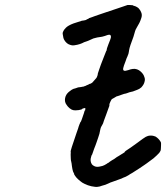

<svg xmlns="http://www.w3.org/2000/svg" viewBox="-20 -730 665 769"><path d="M491 -710H498Q500 -710 505.5 -709.5Q511 -709 512 -709Q512 -708 514 -707.5Q516 -707 517 -706.5Q518 -706 522 -705Q529 -702 534 -698Q539 -693 543 -686Q548 -677 548 -670Q548 -662 545 -655Q540 -639 528 -620Q522 -610 521 -605Q515 -582 507 -562Q502 -549 499 -538Q498 -533 497 -528.5Q496 -524 496 -522Q496 -517 490 -503Q488 -500 487 -496.5Q486 -493 483 -485Q475 -465 473.5 -457Q472 -449 476.5 -447Q481 -445 493 -449Q504 -453 512 -454Q530 -456 544 -443Q555 -433 558 -422Q562 -413 559 -403Q557 -392 546 -380Q538 -373 529 -370Q526 -369 521 -367Q512 -363 505 -362Q499 -361 489 -357Q484 -355 477 -354Q468 -351 451 -345Q446 -344 444.5 -342.5Q443 -341 437 -338Q431 -335 428 -333Q426 -331 422 -322.5Q418 -314 418 -311Q419 -306 415 -298Q413 -293 406 -273Q401 -259 396 -246Q394 -239 393 -236.5Q392 -234 390.5 -231.5Q389 -229 386 -223.5Q383 -218 382 -212.5Q381 -207 380 -203Q380 -198 373 -178Q370 -170 367.5 -162Q365 -154 362.5 -148Q360 -142 357 -134Q349 -111 349 -111Q347 -110 345 -102Q342 -93 343 -85.5Q344 -78 348 -72Q351 -68 357 -65Q366 -60 380 -63Q392 -65 399 -69Q402 -71 402.5 -71Q403 -71 403 -71.5Q403 -72 404 -72Q405 -72 406 -73Q407 -74 407.5 -74Q408 -74 409 -75Q411 -77 416 -79Q418 -81 418 -81Q418 -81 420 -82.5Q422 -84 423 -84.5Q424 -85 426 -86.5Q428 -88 430 -89Q432 -90 437 -93Q442 -96 444 -98Q446 -100 455 -105Q476 -118 479 -120Q480 -122 480 -122.5Q480 -123 484 -126Q500 -136 530 -158Q555 -177 564 -182Q568 -184 572.5 -185.5Q577 -187 584 -187Q591 -187 595.5 -185.5Q600 -184 603 -183Q616 -175 624 -161L625 -157V-149Q625 -142 624.5 -137.5Q624 -133 624 -131Q624 -126 618 -118Q609 -108 595 -96Q586 -89 568 -76Q564 -73 558 -69Q541 -57 509 -37Q498 -31 496 -29Q483 -21 473 -18Q470 -17 467 -15Q457 -11 431 -2Q421 1 416 4Q402 11 388 14L379 17H378Q376 18 373 18Q364 20 346 16Q332 13 318 6Q309 2 301 -5Q293 -11 285 -20Q283 -23 281 -25.5Q279 -28 278 -30Q277 -32 277 -32Q278 -32 275.5 -37Q273 -42 273 -42Q273 -42 272 -45Q270 -51 268 -65Q267 -75 266.5 -77Q266 -79 265.5 -81Q265 -83 265 -84Q264 -85 263.5 -95.5Q263 -106 263 -111Q264 -122 263 -122Q261 -124 286 -196Q295 -221 295 -223Q297 -229 298.5 -232.5Q300 -236 301 -238Q302 -240 302 -241Q304 -241 308 -253Q319 -284 319 -287L320 -288V-287Q320 -286 320.5 -286.5Q321 -287 321 -289Q323 -296 321 -297Q320 -298 314 -296Q308 -294 308 -293Q308 -292 307.5 -292Q307 -292 304 -291Q301 -290 295 -289Q289 -288 282 -288Q273 -288 267 -291Q258 -296 252 -303Q247 -309 243 -316Q237 -329 243 -345Q248 -357 261 -366Q267 -371 274 -374Q279 -375 283 -376.5Q287 -378 290 -379Q293 -380 293 -380L301 -381Q303 -381 305 -381.5Q307 -382 309.5 -382.5Q312 -383 313 -383Q314 -383 315.5 -383.5Q317 -384 319 -385Q324 -386 328 -389Q329 -389 332.5 -390.5Q336 -392 337 -393Q338 -394 343 -395Q350 -398 354 -404Q357 -408 361.5 -412.5Q366 -417 368 -421Q372 -430 372 -436Q373 -439 377 -451Q381 -463 384 -471Q387 -479 389 -484Q391 -488 398 -507Q405 -526 405.5 -526Q406 -526 406.5 -527Q407 -528 407.5 -530Q408 -532 407.5 -532.5Q407 -533 414 -552Q423 -574 424 -579Q426 -591 417 -591Q413 -591 400 -586Q387 -582 383 -582Q371 -581 354 -576Q349 -574 334 -567Q331 -566 326 -564Q321 -562 317 -561Q301 -552 280 -549Q271 -547 262 -550Q247 -554 238 -569Q233 -577 232 -589Q231 -593 231 -595Q230 -598 234 -606Q237 -612 244 -619Q253 -628 274 -636Q304 -646 308 -647Q311 -647 315.5 -648Q320 -649 322.5 -649.5Q325 -650 325 -650.5Q325 -651 329 -653Q336 -655 335 -656Q335 -657 339 -658Q343 -659 349 -661.5Q355 -664 361 -666Q367 -668 378.5 -672Q390 -676 405 -681Q420 -686 436.5 -691.5Q453 -697 472 -703.5Q491 -710 491 -710Z"/></svg>

Font: TT2020 Style E
Style: Italic
Weight: 400
Italic angle: -15°
Version: Version 0.2.000